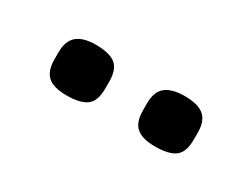

<svg xmlns="http://www.w3.org/2000/svg" viewBox="-27 -833 469 357"><g transform="rotate(30 207.5 -654.5)"><path d="M301 -600Q273 -600 260.5 -611Q248 -622 248 -647V-662Q248 -688 262 -698.5Q276 -709 302 -709Q331 -709 344 -698Q357 -687 357 -662V-647Q357 -620 343.5 -610Q330 -600 301 -600ZM111 -600Q83 -600 70.5 -611Q58 -622 58 -647V-662Q58 -687 71.5 -698Q85 -709 111 -709Q141 -709 154 -698.5Q167 -688 167 -662V-647Q167 -620 153.5 -610Q140 -600 111 -600Z"/></g></svg>

Font: Quicksand SemiBold
Style: Regular
Weight: 600
Designer: Andrew Paglinawan
Foundry: Andrew Paglinawan
Version: Version 3.004